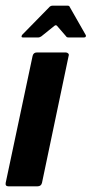

<svg xmlns="http://www.w3.org/2000/svg" viewBox="-21 -657 323 677"><path d="M127 -12Q124 0 111 0H9Q-3 0 -1 -12L94 -460Q97 -472 109 -472H211Q216 -472 219.5 -468.5Q223 -465 221 -460ZM59 -525Q55 -525 55 -528Q55 -531 57 -534L155 -634Q159 -637 164 -637H218Q223 -637 224 -634L281 -534Q283 -531 281.5 -528Q280 -525 276 -525H220Q214 -525 212 -529L180 -566Q176 -570 171 -566L125 -529Q119 -525 115 -525Z"/></svg>

Font: Glory
Style: Bold Italic
Weight: 700
Italic angle: -12°
Version: Version 1.011